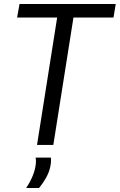

<svg xmlns="http://www.w3.org/2000/svg" viewBox="-20 -720 595 954"><path d="M544 -633H345L245 0H164L264 -633H65L77 -700H555ZM157 63H233Q234 75 233 89Q229 125 213 155.5Q197 186 174 214H110Q152 151 158 94Q160 77 157 63Z"/></svg>

Font: Georama
Style: Italic
Weight: 400
Italic angle: -9°
Designer: Jean-Baptiste Levee
Foundry: Production Type
Version: Version 1.000